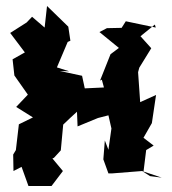

<svg xmlns="http://www.w3.org/2000/svg" viewBox="-20 -588 575 641"><path d="M481 0 459 -14 468 -87 493 -102 459 -128 487 -177 501 -271 448 -247 441 -347 445 -362 485 -427 449 -467 497 -506 500 -496 400 -517 386 -495 337 -494 312 -481 377 -428 349 -407 314 -319 320 -322 327 -296 263 -293 254 -335 180 -351 211 -350 170 -363 206 -448 215 -452 208 -499 137 -568 129 -496 87 -532 69 -513 14 -478 63 -413 22 -390 28 -336 73 -272 34 -231 90 -196 43 -173 33 -87 24 -72 25 -17 52 -31 75 33H152L190 -17L155 -59L160 -61L183 -86L191 -172C206 -187 222 -201 237 -215L239 -166L307 -194L342 -203L352 -159L342 -88L330 -119L325 -56L342 -9H353L454 -17L520 5Z"/></svg>

Font: Asimov Aggro
Style: Condensed
Weight: 500
Designer: Google
Version: Version 2.000980; 2014